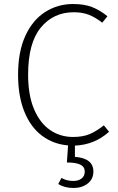

<svg xmlns="http://www.w3.org/2000/svg" viewBox="-20 -714 587 956"><path d="M445 140Q445 178 416.5 200Q388 222 346 222Q301 222 270 202L286 172Q312 187 345 187Q370 187 386 175Q402 163 402 140Q402 117 380.5 106Q359 95 313 95L319 10Q246 4 189.5 -38Q133 -80 101.5 -157.5Q70 -235 70 -342Q70 -456 106 -535Q142 -614 204.5 -654Q267 -694 344 -694Q399 -694 438 -679Q477 -664 515 -633L489 -601Q453 -629 421 -641Q389 -653 347 -653Q246 -653 183 -576.5Q120 -500 120 -342Q120 -240 149.5 -170.5Q179 -101 229.5 -66.5Q280 -32 344 -32Q393 -32 427 -46.5Q461 -61 497 -90L523 -58Q451 7 353 11V67Q445 74 445 140Z"/></svg>

Font: FiraGO ExtraLight
Style: Regular
Weight: 200
Designer: bBox Type
Foundry: bBox Type GmbH
Version: Version 1.001